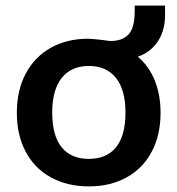

<svg xmlns="http://www.w3.org/2000/svg" viewBox="-20 -656 632 684"><path d="M471 -454Q511 -420 531.5 -369Q552 -318 552 -254Q552 -175 520.5 -115.5Q489 -56 431 -24Q373 8 297 8Q220 8 161.5 -24Q103 -56 71.5 -115.5Q40 -175 40 -254Q40 -334 71.5 -393.5Q103 -453 160.5 -485.5Q218 -518 294 -518Q307 -518 350 -513Q366 -510 375 -510Q416 -510 438 -533.5Q460 -557 460 -618V-636H568V-602Q568 -548 542.5 -509Q517 -470 471 -454ZM427 -255Q427 -336 393 -378.5Q359 -421 297 -421Q234 -421 200 -378.5Q166 -336 166 -255Q166 -173 199.5 -131.5Q233 -90 296 -90Q360 -90 393.5 -131.5Q427 -173 427 -255Z"/></svg>

Font: Muli
Style: Bold
Weight: 700
Designer: Vernon Adams
Foundry: Vernon Adams
Version: Version 2.001